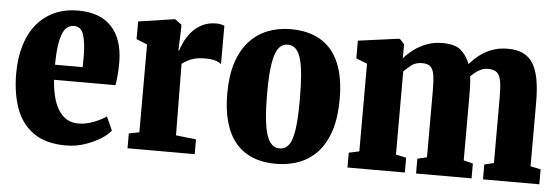

<svg xmlns="http://www.w3.org/2000/svg" viewBox="-42 -689 2390 820"><g transform="rotate(5 1152.5 -279.0)"><path d="M260.5 11Q175 11 122.5 -25.8Q70 -62.5 46.5 -127.5Q23 -192.5 23 -277Q23 -345.5 39.8 -399.5Q56.5 -453.5 88.2 -491Q120 -528.5 164.2 -548Q208.5 -567.5 263.5 -567.5Q357.5 -567.5 406.8 -515.2Q456 -463 457.5 -365.5Q457.5 -330.5 455.2 -306.5Q453 -282.5 449.5 -264H186.5Q189.5 -220.5 198.5 -187.5Q207.5 -154.5 222.5 -132.2Q237.5 -110 258.2 -98.5Q279 -87 305.5 -87Q338.5 -87 372.5 -100.5Q406.5 -114 425 -128L451.5 -69.5Q440 -53 410.8 -34.2Q381.5 -15.5 342.5 -2.2Q303.5 11 260.5 11ZM185 -328.5H303.5Q303.5 -339 303.8 -349.8Q304 -360.5 304 -371Q304 -431 293.2 -465.8Q282.5 -500.5 252 -500.5Q238 -500.5 226 -493.2Q214 -486 205 -467.2Q196 -448.5 190.8 -415Q185.5 -381.5 185 -328.5Z M524.5 0V-63.5L569 -72.5V-449L522.5 -467.5V-543.5L675.5 -566.5H679.5L708 -545.5V-521.5L704.5 -434.5H707.5Q712 -450 722.2 -471.8Q732.5 -493.5 750.2 -514.8Q768 -536 794.2 -550Q820.5 -564 856 -564Q868 -564 877 -561.8Q886 -559.5 891 -557V-392.5Q880.5 -401.5 864.2 -406.2Q848 -411 820 -411Q794 -411 775.2 -405.8Q756.5 -400.5 744 -393.2Q731.5 -386 723 -379.5L726 -73L812.5 -63.5V0Z M928.5 -270.5Q928.5 -346.5 946.5 -402.2Q964.5 -458 997.8 -494.8Q1031 -531.5 1076.2 -549.5Q1121.5 -567.5 1175.5 -567.5Q1251.5 -567.5 1303.5 -536.5Q1355.5 -505.5 1382.2 -443.5Q1409 -381.5 1409 -288Q1409 -210 1391 -153.5Q1373 -97 1339.8 -60.5Q1306.5 -24 1261 -6.5Q1215.5 11 1160.5 11Q1104.5 11 1061 -6.8Q1017.5 -24.5 988 -59.8Q958.5 -95 943.5 -147.8Q928.5 -200.5 928.5 -270.5ZM1171.5 -56Q1195.5 -56 1210.5 -75.5Q1225.5 -95 1232.5 -142Q1239.5 -189 1239.5 -270.5Q1239.5 -332 1235.8 -375.8Q1232 -419.5 1223.8 -447Q1215.5 -474.5 1201.8 -487.5Q1188 -500.5 1168.5 -500.5Q1144.5 -500.5 1129 -480.8Q1113.5 -461 1105.8 -414Q1098 -367 1098 -286Q1098 -224.5 1102.2 -180.8Q1106.5 -137 1115.2 -109.5Q1124 -82 1138 -69Q1152 -56 1171.5 -56Z M1467.5 0V-63.5L1512 -73V-449L1464.5 -467.5V-543.5L1634 -566.5H1643L1662.5 -545.5L1662 -485Q1679 -505 1703.2 -523.2Q1727.5 -541.5 1758.2 -553.2Q1789 -565 1825 -565Q1879 -565 1903.8 -544.2Q1928.5 -523.5 1944.5 -485Q1960.5 -504.5 1983.5 -523Q2006.5 -541.5 2037 -553.2Q2067.5 -565 2106 -565Q2144 -565 2170.5 -552.8Q2197 -540.5 2213.8 -514.2Q2230.5 -488 2238.2 -446.8Q2246 -405.5 2246 -347.5V-73.5L2290 -64V0H2048.5V-64L2089 -73.5V-356Q2089 -398 2084.8 -423.5Q2080.5 -449 2067.8 -460.5Q2055 -472 2029.5 -472Q2012 -472 1997.8 -465Q1983.5 -458 1972.8 -449.2Q1962 -440.5 1955.5 -434Q1957 -421.5 1958 -407.8Q1959 -394 1959.2 -378.8Q1959.5 -363.5 1959.5 -347V-73.5L1999.5 -63.5V0H1761.5V-63.5L1802 -73V-358Q1802 -399.5 1798.2 -424.5Q1794.5 -449.5 1782.8 -460.8Q1771 -472 1746.5 -472Q1719 -472 1700.5 -457.5Q1682 -443 1669 -429.5V-73L1713.5 -63.5V0Z"/></g></svg>

Font: Merriweather 24pt SemiCondensed Black
Style: Regular
Weight: 900
Width: 4
Designer: Eben Sorkin
Foundry: Eben Sorkin
Version: Version 2.100